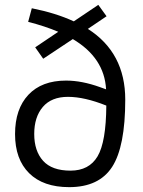

<svg xmlns="http://www.w3.org/2000/svg" viewBox="-20 -762 588 791"><path d="M342 -643Q496 -545 496 -351.5Q496 -158 442 -74.5Q388 9 265 9Q158 9 100 -48.5Q42 -106 42 -209.5Q42 -313 97 -371.5Q152 -430 252 -430Q317 -430 392 -403L417 -394Q410 -524 280 -601L158 -520L125 -567L220 -631Q166 -654 96 -672L111 -728Q211 -708 284 -674L385 -742L419 -695ZM418 -327Q328 -363 260 -363Q192 -363 156.5 -321.5Q121 -280 121 -210Q121 -140 157.5 -99.5Q194 -59 270.5 -59Q347 -59 382 -118Q417 -177 418 -327Z"/></svg>

Font: Titillium-CLs Web
Style: CLs-Regular
Weight: 400
Version: Version 1.002;PS 57.000;hotconv 1.0.70;makeotf.lib2.5.55311